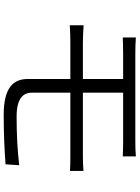

<svg xmlns="http://www.w3.org/2000/svg" viewBox="122 -867 756 1040"><g transform="rotate(90 500.0 -347.0)"><path d="M117 -422V-347C144 -349 183 -350 208 -350H408V-118C408 -40 457 11 602 11C698 11 791 7 870 1L875 -73C788 -63 707 -59 611 -59C517 -59 482 -92 482 -141V-350H827C849 -350 884 -350 906 -348V-421C884 -419 846 -418 825 -418H482V-636H746C781 -636 803 -635 827 -634V-705C805 -703 779 -702 746 -702C675 -702 340 -702 272 -702C238 -702 209 -703 183 -705V-634C209 -635 238 -636 272 -636H408V-418H208C182 -418 144 -420 117 -422Z"/></g></svg>

Font: Noto Sans HK DemiLight
Style: Regular
Weight: 350
Designer: Ryoko NISHIZUKA 西塚涼子 (kana, bopomofo & ideographs); Paul D. Hunt (Latin, Greek & Cyrillic); Sandoll Communications 산돌커뮤니
Foundry: Adobe
Version: Version 2.004;hotconv 1.0.118;makeotfexe 2.5.65603